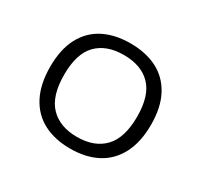

<svg xmlns="http://www.w3.org/2000/svg" viewBox="-104 -877 742 710"><g transform="rotate(30 267.0 -521.5)"><path d="M52 -523.5Q52 -598 78.5 -647.8Q105 -697.5 153.2 -722Q201.5 -746.5 267 -746.5Q332.5 -746.5 380.8 -722Q429 -697.5 455.8 -647.5Q482.5 -597.5 482.5 -523.5Q482.5 -449 455.8 -398.2Q429 -347.5 380.8 -322.5Q332.5 -297.5 267 -297.5Q201.5 -297.5 153.2 -322.5Q105 -347.5 78.5 -398.2Q52 -449 52 -523.5ZM423 -523.5Q423 -613.5 382.2 -655.2Q341.5 -697 267 -697Q193 -697 152.2 -655.2Q111.5 -613.5 111.5 -523.5Q111.5 -433 152.5 -390.2Q193.5 -347.5 267 -347.5Q341 -347.5 382 -390.2Q423 -433 423 -523.5Z"/></g></svg>

Font: Encode Sans Expanded Light
Style: Regular
Weight: 300
Width: 7
Designer: Multiple Designers
Foundry: Impallari Type
Version: Version 2.000